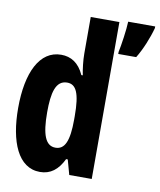

<svg xmlns="http://www.w3.org/2000/svg" viewBox="-86 -839 765 917"><g transform="rotate(10 296.0 -380.0)"><path d="M441 -620V-610H528C554 -652 579 -713 592 -762V-770H461C460 -732 448 -651 441 -620ZM170 10C221 10 257 -18 283 -72H291L311 0H420V-761H281V-584C281 -551 286 -509 292 -480H285C260 -536 221 -559 174 -559C70 -559 15 -446 15 -273C15 -110 64 10 170 10ZM223 -117C175 -117 155 -168 155 -277C155 -371 169 -433 225 -433C268 -433 288 -394 288 -281V-265C288 -160 268 -117 223 -117Z"/></g></svg>

Font: Noto Sans Mono ExtraCondensed ExtraBold
Style: Regular
Weight: 800
Width: 2
Designer: Monotype Design Team
Foundry: Monotype Imaging Inc.
Version: Version 2.014